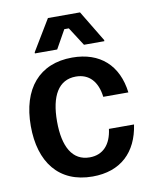

<svg xmlns="http://www.w3.org/2000/svg" viewBox="-81 -762 666 835"><g transform="rotate(-10 252.0 -344.0)"><path d="M204.2 -558.3 250 -640H270L322.5 -558.3H412.5V-563.3L330 -700H188.3L105.8 -563.3V-558.3ZM260.8 12.5C385 12.5 459.2 -59.2 476.7 -179.2H365.8C357.5 -111.7 321.7 -71.7 262.5 -71.7C186.7 -71.7 149.2 -137.5 149.2 -250C149.2 -362.5 186.7 -428.3 263.3 -428.3C321.7 -428.3 357.5 -389.2 365.8 -320.8H476.7C461.7 -441.7 385.8 -512.5 261.7 -512.5C116.7 -512.5 33.3 -415 33.3 -250C33.3 -90.8 111.7 12.5 260.8 12.5Z"/></g></svg>

Font: Familjen Grotesk Medium
Style: Regular
Weight: 500
Designer: Anders Wikstroem, Jonas Baeckman, Matilda Gysing, Kristian Moeller
Foundry: Familjen STHLM AB
Version: Version 2.000